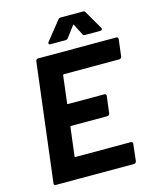

<svg xmlns="http://www.w3.org/2000/svg" viewBox="-129 -973 858 1060"><g transform="rotate(-15 300.0 -443.0)"><path d="M575 -579H257Q252 -579 252 -574L233 -419Q231 -414 237 -414H445Q450 -414 453 -410.5Q456 -407 455 -402L443 -305Q442 -300 438.5 -296.5Q435 -293 430 -293H222Q217 -293 217 -288L197 -126Q195 -121 201 -121H518Q523 -121 526 -117.5Q529 -114 528 -109L517 -12Q516 -7 512 -3.5Q508 0 503 0H56Q51 0 48 -3.5Q45 -7 46 -12L129 -688Q130 -693 133.5 -696.5Q137 -700 142 -700H589Q600 -700 600 -688L588 -591Q587 -586 583.5 -582.5Q580 -579 575 -579ZM320 -886H449Q458 -886 462 -878L523 -773Q525 -769 525 -767Q525 -763 521.5 -760.5Q518 -758 513 -758H426Q416 -758 413 -766L382 -827Q379 -833 376 -827L330 -766Q324 -758 315 -758H228Q219 -758 219 -765Q219 -769 222 -773L306 -878Q311 -886 320 -886Z"/></g></svg>

Font: Barlow
Style: Bold Italic
Weight: 700
Italic angle: -7°
Designer: Jeremy Tribby
Foundry: Tribby Type
Version: Version 1.422